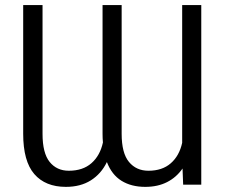

<svg xmlns="http://www.w3.org/2000/svg" viewBox="-20 -727 884 756"><path d="M71.3 -707H147.5V-200.2Q147.5 -124 175.5 -89.4Q203.6 -54.7 251 -54.7Q306.2 -54.7 340.1 -84.5Q374 -114.3 385.3 -166Q383.8 -182.1 383.8 -200.2V-707H459V-200.2Q459 -124 487.8 -89.4Q516.6 -54.7 564.5 -54.7Q618.7 -54.7 652.3 -84Q686 -113.3 697.3 -164.6V-707H772.5V0H701.2L698.7 -63.5Q674.8 -28.8 637.9 -10Q601.1 8.8 551.8 8.8Q497.1 8.8 458.5 -15.1Q419.9 -39.1 400.9 -88.9Q378.4 -42.5 337.6 -16.8Q296.9 8.8 239.3 8.8Q158.7 8.8 115 -41.7Q71.3 -92.3 71.3 -200.2Z"/></svg>

Font: Pretendard JP Light
Style: Regular
Weight: 300
Designer: Base glyphs from Inter by Rasmus Andersson; Hangeul glyphs from Noto Sans CJK(Source Han Sans) by Jang Soo-young and Kan
Foundry: Kil Hyung-jin
Version: Version 1.309